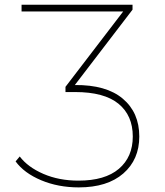

<svg xmlns="http://www.w3.org/2000/svg" viewBox="-20 -798 707 821"><path d="M575.6 -214.4Q575.6 -115.6 507.2 -56.1Q438.9 3.3 316.7 3.3Q228.9 3.3 156.1 -27.2Q83.3 -57.8 46.7 -107.8L64.4 -128.9Q98.9 -83.3 165.6 -54.4Q232.2 -25.6 315.6 -25.6Q428.9 -25.6 488.3 -76.1Q547.8 -126.7 547.8 -214.4Q547.8 -304.4 486.7 -354.4Q425.6 -404.4 301.1 -404.4H260V-426.7L506.7 -748.9H72.2V-777.8H546.7V-756.7L300 -434.4Q434.4 -435.6 505 -376.1Q575.6 -316.7 575.6 -214.4Z"/></svg>

Font: Paperlogy 1 Thin
Style: Regular
Weight: 250
Designer: redesigned by Lee Juim, glyphs from Gmarket Sans & Montserrat
Foundry: PT&
Version: Version 1.001